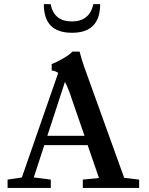

<svg xmlns="http://www.w3.org/2000/svg" viewBox="-20 -932 738 952"><path d="M337.4 -769.5Q266.6 -769.5 231.9 -804.7Q197.3 -839.8 197.3 -911.6H231Q247.6 -825.7 336.4 -825.7Q424.3 -825.7 442.9 -911.6H476.6Q476.6 -769.5 337.4 -769.5ZM17.6 0V-41.5L88.4 -52.2L268.6 -570.3Q254.9 -580.6 236.3 -582.5V-614.7Q259.8 -623 293.9 -642.8Q328.1 -662.6 338.9 -676.3H374.5Q386.2 -630.9 398.9 -596.7L595.7 -50.3L669.9 -41.5V0H390.6V-41.5L470.7 -49.3L414.6 -212.4H199.7L147.5 -52.2L231.9 -41.5V0ZM325.7 -471.2Q314 -502.9 302.2 -526.4L214.8 -258.8H398.9Z"/></svg>

Font: Elstob 6pt Medium
Style: Regular
Weight: 500
Designer: Peter S. Baker
Version: Version 1.015